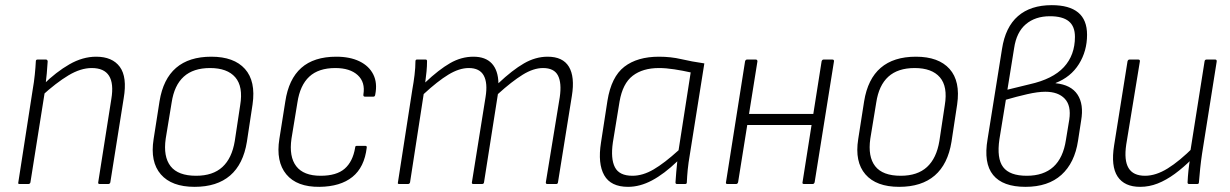

<svg xmlns="http://www.w3.org/2000/svg" viewBox="-20 -714 4774 745"><path d="M367 0Q360 0 361 -6L412 -330Q432 -450 336 -450Q293 -450 245.5 -421.5Q198 -393 141 -341L147 -385Q198 -435 249.5 -464.5Q301 -494 353 -494Q416 -494 445 -454.5Q474 -415 460 -333L408 -6Q406 0 400 0ZM56 0Q49 0 51 -6L107 -367Q112 -395 115 -424.5Q118 -454 119 -476Q119 -483 126 -483H158Q164 -483 165 -476Q164 -457 161.5 -429Q159 -401 156 -378L155 -365L98 -6Q96 0 90 0Z M735 11Q646 11 604 -37.5Q562 -86 576 -174L599 -321Q627 -494 800 -494Q888 -494 930.5 -446.5Q973 -399 960 -309L938 -164Q924 -77 873 -33Q822 11 735 11ZM741 -32Q806 -32 843 -66Q880 -100 891 -167L912 -306Q924 -378 893 -414Q862 -450 795 -450Q730 -450 693 -416.5Q656 -383 646 -316L623 -176Q613 -106 642 -69Q671 -32 741 -32Z M1220 11Q1132 12 1091 -37.5Q1050 -87 1064 -175L1087 -320Q1100 -407 1149 -450.5Q1198 -494 1285 -494Q1338 -494 1375 -476Q1412 -458 1428.5 -425Q1445 -392 1436 -347Q1435 -339 1429 -339H1396Q1389 -339 1390 -347Q1398 -395 1368 -422.5Q1338 -450 1281 -450Q1216 -450 1180 -416.5Q1144 -383 1134 -316L1111 -176Q1101 -106 1129.5 -69Q1158 -32 1224 -32Q1286 -32 1317.5 -59.5Q1349 -87 1358 -141Q1358 -148 1364 -148H1398Q1404 -148 1403 -141Q1394 -65 1347.5 -27.5Q1301 10 1220 11Z M1529 0Q1522 0 1524 -6L1580 -367Q1585 -394 1588.5 -423Q1592 -452 1592 -476Q1592 -483 1598 -483H1631Q1637 -483 1637 -477Q1637 -457 1635 -436.5Q1633 -416 1630 -394Q1683 -444 1726.5 -469Q1770 -494 1817 -494Q1864 -494 1888.5 -467.5Q1913 -441 1914 -391Q1968 -442 2013 -468Q2058 -494 2105 -494Q2164 -494 2187.5 -455Q2211 -416 2199 -342L2145 -6Q2144 0 2138 0H2104Q2097 0 2098 -7L2152 -337Q2160 -392 2145 -421Q2130 -450 2087 -450Q2050 -450 2008 -424Q1966 -398 1912 -349L1858 -6Q1857 0 1850 0H1817Q1810 0 1811 -6L1864 -337Q1873 -392 1857 -421Q1841 -450 1799 -450Q1762 -450 1720 -424.5Q1678 -399 1624 -349L1571 -6Q1569 0 1563 0Z M2417 11Q2350 11 2324.5 -34Q2299 -79 2312 -161L2337 -323Q2352 -416 2402.5 -455Q2453 -494 2537 -494Q2583 -494 2623.5 -484.5Q2664 -475 2713 -468L2657 -116Q2651 -81 2648.5 -55.5Q2646 -30 2645 -6Q2645 0 2638 0H2607Q2601 0 2601 -6Q2602 -26 2604 -46.5Q2606 -67 2608 -88Q2557 -39 2510 -14Q2463 11 2417 11ZM2434 -32Q2474 -32 2516 -56.5Q2558 -81 2613 -131L2660 -433Q2629 -440 2596.5 -445Q2564 -450 2537 -450Q2474 -450 2435 -420Q2396 -390 2384 -320L2358 -161Q2349 -98 2366 -65Q2383 -32 2434 -32Z M3100 0Q3092 0 3094 -7L3168 -476Q3170 -483 3176 -483H3209Q3217 -483 3216 -476L3141 -7Q3139 0 3133 0ZM2803 0Q2795 0 2797 -7L2871 -476Q2873 -483 2879 -483H2912Q2919 -483 2919 -476L2844 -7Q2842 0 2836 0ZM2870 -229 2876 -272H3144L3138 -229Z M3469 11Q3380 11 3338 -37.5Q3296 -86 3310 -174L3333 -321Q3361 -494 3534 -494Q3622 -494 3664.5 -446.5Q3707 -399 3694 -309L3672 -164Q3658 -77 3607 -33Q3556 11 3469 11ZM3475 -32Q3540 -32 3577 -66Q3614 -100 3625 -167L3646 -306Q3658 -378 3627 -414Q3596 -450 3529 -450Q3464 -450 3427 -416.5Q3390 -383 3380 -316L3357 -176Q3347 -106 3376 -69Q3405 -32 3475 -32Z M3959 11Q3871 11 3833.5 -35Q3796 -81 3812 -174L3868 -524Q3881 -609 3930 -651.5Q3979 -694 4061 -694Q4129 -694 4163.5 -665.5Q4198 -637 4198 -579Q4198 -516 4166.5 -465.5Q4135 -415 4076 -392V-391Q4136 -385 4161 -347Q4186 -309 4175 -246L4163 -168Q4150 -82 4098.5 -35.5Q4047 11 3959 11ZM3964 -32Q4095 -32 4116 -171L4129 -250Q4137 -304 4111.5 -331Q4086 -358 4036 -358Q4007 -358 3965.5 -348.5Q3924 -339 3883 -327L3858 -174Q3847 -99 3872.5 -65.5Q3898 -32 3964 -32ZM3889 -366 3975 -387Q4065 -407 4108 -453.5Q4151 -500 4151 -571Q4151 -612 4127 -631.5Q4103 -651 4054 -651Q3997 -651 3960.5 -620Q3924 -589 3915 -527Z M4404 11Q4343 11 4316.5 -29Q4290 -69 4303 -150L4355 -476Q4357 -483 4363 -483H4396Q4404 -483 4403 -476L4350 -153Q4341 -92 4359 -62Q4377 -32 4423 -32Q4465 -32 4511 -60.5Q4557 -89 4612 -144L4606 -98Q4572 -64 4538.5 -39.5Q4505 -15 4472 -2Q4439 11 4404 11ZM4594 0Q4588 0 4588 -6Q4589 -29 4591.5 -53Q4594 -77 4598 -100V-122L4654 -476Q4655 -483 4662 -483H4695Q4702 -483 4701 -475L4644 -116Q4640 -89 4637 -60.5Q4634 -32 4632 -6Q4632 0 4625 0Z"/></svg>

Font: Sofia Sans Semi Condensed Light
Style: Italic
Weight: 300
Italic angle: -9°
Version: Version 4.100